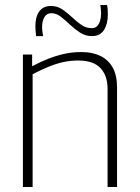

<svg xmlns="http://www.w3.org/2000/svg" viewBox="-20 -751 562 771"><path d="M72 0V-532H109V-485Q141 -502 172.5 -514.5Q204 -527 237 -534.5Q270 -542 307 -542Q352 -542 384 -526Q416 -510 433 -479Q450 -448 450 -400V0H412V-394Q412 -447 383.5 -477.5Q355 -508 294 -508Q261 -508 231 -501Q201 -494 171.5 -481.5Q142 -469 111 -453V0ZM125 -606Q124 -616 123 -626.5Q122 -637 122 -645Q122 -684 138 -705.5Q154 -727 184 -727Q210 -727 230 -713.5Q250 -700 268.5 -682.5Q287 -665 306 -651.5Q325 -638 348 -638Q362 -638 370 -646Q378 -654 382 -668Q386 -682 386 -697Q386 -705 385 -714Q384 -723 383 -731H410Q412 -721 412.5 -711.5Q413 -702 413 -692Q413 -655 397.5 -630.5Q382 -606 349 -606Q323 -606 301.5 -620Q280 -634 261 -652Q242 -670 224 -684Q206 -698 186 -698Q168 -698 158.5 -682.5Q149 -667 149 -641Q149 -632 150.5 -622.5Q152 -613 153 -606Z"/></svg>

Font: Georama ExtraCondensed Thin ExtraLight
Style: Regular
Weight: 250
Version: Version 1.001